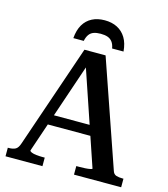

<svg xmlns="http://www.w3.org/2000/svg" viewBox="-129 -1004 964 1105"><g transform="rotate(15 352.5 -452.0)"><path d="M358 -904Q315 -904 283 -887.5Q251 -871 232 -839Q213 -807 209 -758H271Q276 -782 286.5 -796.5Q297 -811 314 -817Q331 -823 355 -823Q380 -823 397 -817Q414 -811 425 -796.5Q436 -782 440 -758H508Q504 -807 484.5 -839Q465 -871 433 -887.5Q401 -904 358 -904ZM178 -300H470V-240H172ZM306 -662 328 -630 138 -70Q138 -64 149 -59.5Q160 -55 177 -53Q194 -51 213 -51H228V0H8V-51H13Q39 -51 54 -59.5Q69 -68 78 -96L288 -710H414L632 -80Q638 -61 653.5 -56Q669 -51 692 -51H697V0H416V-51H433Q450 -51 468 -52Q486 -53 498 -55.5Q510 -58 510 -61Z"/></g></svg>

Font: Roboto Serif 36pt Medium
Style: Regular
Weight: 500
Designer: Greg Gazdowicz
Foundry: Commercial Type
Version: Version 1.008